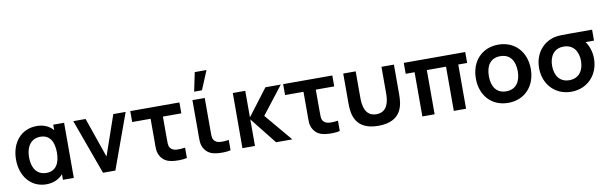

<svg xmlns="http://www.w3.org/2000/svg" viewBox="-50 -1319 5859 1852"><g transform="rotate(-10 2879.0 -393.0)"><path d="M452 -486.5C415 -530 360.5 -555 292.5 -555C137.5 -555 40 -434 40 -270C40 -108 136 15 289 15C357 15 414 -11 452 -55V0H558.5V-540H452ZM307.5 -93C210 -93 167.5 -172 167.5 -269.5C167.5 -378 219.5 -447 309 -447C401 -447 440.5 -375.5 440.5 -270C440.5 -165.5 401 -93 307.5 -93Z M965.5 0 1161.5 -540H1040.5L905 -148.5L769 -540H648.5L844.5 0Z M1518.5 4C1556.5 10.5 1625.5 11 1666 0V-101C1637 -96.5 1604 -94.5 1577.5 -97C1554.5 -99 1532 -108 1518.5 -130C1505.5 -152.5 1507.5 -183 1507.5 -227.5V-433H1688V-540H1206.5V-433H1387V-220.5C1387 -152 1382 -109 1409.5 -64C1438.5 -17 1479 -2.5 1518.5 4Z M1884.5 -802.5H1999.5L1922.5 -617.5H1846ZM1946.5 4C1985 10.5 2054 11 2094 0V-101C2065.5 -96.5 2032.5 -94.5 2006 -97C1983 -99 1960 -108 1947 -130C1933.5 -152.5 1936 -183 1936 -227.5V-540H1815.5V-220.5C1815.5 -152 1810.5 -109 1838 -64C1867 -17 1907 -2.5 1946.5 4Z M2333 0V-260L2539.5 0H2699L2471.5 -270L2681 -540H2530.5L2333 -280V-540H2211L2210 0Z M3016 4C3054 10.5 3123 11 3163.5 0V-101C3134.5 -96.5 3101.5 -94.5 3075 -97C3052 -99 3029.5 -108 3016 -130C3003 -152.5 3005 -183 3005 -227.5V-433H3185.5V-540H2704V-433H2884.5V-220.5C2884.5 -152 2879.5 -109 2907 -64C2936 -17 2976.5 -2.5 3016 4Z M3292.5 -247C3292.5 -146 3308.5 15.5 3540.5 15.5C3772.5 15.5 3789 -146 3789 -247V-540H3667V-280C3667 -213.5 3656 -98 3540.5 -98C3425.5 -98 3414.5 -213.5 3414.5 -280V-540H3292.5Z M4092.5 0V-433H4280.5V0H4400.5V-433H4487.5V-540H3885.5V-433H3972.5V0Z M4812.5 15C4974 15 5082 -101.5 5082 -270C5082 -437 4975.5 -555 4812.5 -555C4653 -555 4544 -439.5 4544 -270C4544 -103 4650 15 4812.5 15ZM4812.5 -98C4719.5 -98 4671.5 -165 4671.5 -270C4671.5 -372 4715.5 -442 4812.5 -442C4907 -442 4954.5 -374.5 4954.5 -270C4954.5 -168.5 4908 -98 4812.5 -98Z M5504 -540C5443.5 -540 5397 -540 5362.5 -532C5240 -503 5162 -398 5162 -263C5162 -106.5 5269.5 15 5430.5 15C5591 15 5700 -106 5700 -263C5700 -328.5 5679 -388.5 5647.5 -433H5730V-540ZM5430.5 -98C5338.5 -98 5289.5 -165 5289.5 -263C5289.5 -353 5334 -427.5 5430.5 -427C5524.5 -427 5572.5 -356 5572.5 -263C5572.5 -168.5 5525 -98 5430.5 -98Z"/></g></svg>

Font: Hauora
Style: Bold
Weight: 700
Designer: Wayne Shih
Foundry: WCYS
Version: Version 1.001;hotconv 1.0.109;makeotfexe 2.5.65596